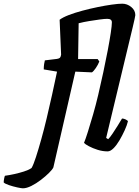

<svg xmlns="http://www.w3.org/2000/svg" viewBox="-195 -820 753 1040"><path d="M-71 200Q-79 200 -102 195Q-125 190 -147 182.5Q-169 175 -175 168Q-175 160 -172.5 147Q-170 134 -168 132Q-145 129 -118 123Q-91 117 -65.5 109Q-40 101 -24 90Q-14 73 -0.5 31.5Q13 -10 28.5 -65.5Q44 -121 58 -180Q73 -243 87 -306.5Q101 -370 114 -432L42 -444Q42 -460 44 -473Q46 -486 48 -493L114 -501Q126 -503 130 -507.5Q134 -512 136 -524L128 -713Q145 -726 177.5 -738.5Q210 -751 251 -762Q292 -773 333.5 -781.5Q375 -790 410.5 -795Q446 -800 467 -800Q494 -800 516 -782Q538 -764 538 -738Q538 -735 534 -716.5Q530 -698 524 -673L380 -73L391 -66Q401 -76 414.5 -96Q428 -116 442 -138.5Q456 -161 466 -178Q475 -178 485.5 -173Q496 -168 498 -163Q493 -142 480.5 -114.5Q468 -87 452.5 -60.5Q437 -34 420 -17Q403 0 388 0Q361 0 334 -8.5Q307 -17 286.5 -28Q266 -39 260 -46Q268 -65 281 -106Q294 -147 309 -199Q324 -251 337 -306Q351 -366 364.5 -428.5Q378 -491 388.5 -546.5Q399 -602 405 -642Q411 -682 411 -699Q411 -718 386 -718Q372 -718 346 -714.5Q320 -711 289 -706Q258 -701 231 -694L228 -500H334L343 -487Q336 -469 324 -451.5Q312 -434 303 -428L213 -432L94 87Q89 98 70.5 116.5Q52 135 26.5 154.5Q1 174 -25 187Q-51 200 -71 200Z"/></svg>

Font: Texturina 72pt 72pt ExtraBold
Style: Italic
Weight: 800
Italic angle: -11°
Designer: Guillermo Torres Carreño
Foundry: Omnibus-Type
Version: Version 1.002; ttfautohint (v1.8.3)